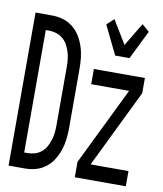

<svg xmlns="http://www.w3.org/2000/svg" viewBox="-85 -838 771 908"><g transform="rotate(10 300.0 -384.5)"><path d="M96 0H18V-735H96Q123 -735 148.5 -728Q174 -721 196 -704Q218 -687 232 -664Q246 -641 254.5 -615.5Q263 -590 266 -563.5Q269 -537 269 -510V-225Q269 -198 266 -171.5Q263 -145 254.5 -119.5Q246 -94 232 -71Q218 -48 196 -31Q174 -14 148.5 -7Q123 0 96 0ZM80 -74H96Q114 -74 131 -79Q148 -84 162 -95.5Q176 -107 184.5 -122.5Q193 -138 198.5 -155Q204 -172 206 -189.5Q208 -207 208 -225V-510Q208 -528 206 -545.5Q204 -563 198.5 -580Q193 -597 184.5 -612.5Q176 -628 162 -639.5Q148 -651 131 -656.5Q114 -662 96 -662H80ZM424 -600 357 -738 391 -769 459 -657 526 -769 561 -738 493 -600ZM581 0H336V-74L518 -447H336V-520H581V-447L399 -73H581Z"/></g></svg>

Font: Iosevka Extended
Style: Regular
Weight: 400
Width: 7
Monospace: yes
Designer: Belleve Invis
Foundry: Belleve Invis
Version: Version 32.5.0; ttfautohint (v1.8.4)